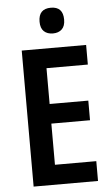

<svg xmlns="http://www.w3.org/2000/svg" viewBox="-61 -964 580 1004"><g transform="rotate(-5 229.0 -462.0)"><path d="M412 0H74V-714H412V-611H195V-423H398V-320H195V-104H412ZM245 -924Q309 -924 309 -856Q309 -822 291.5 -805.5Q274 -789 245 -789Q215 -789 197.5 -805.5Q180 -822 180 -856Q180 -924 245 -924Z"/></g></svg>

Font: Noto Sans Lao Looped Condensed SemiBold
Style: Regular
Weight: 600
Width: 3
Designer: Mark Frömberg, Ben Mitchell
Foundry: The Fontpad Ltd
Version: Version 1.002; ttfautohint (v1.8.4.7-5d5b)